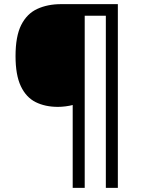

<svg xmlns="http://www.w3.org/2000/svg" viewBox="-20 -780 695 927"><path d="M549 127H491V-704H389V127H331V-273Q316 -269 296.5 -266.5Q277 -264 260 -264Q198 -264 152 -287Q106 -310 80.5 -364Q55 -418 55 -509Q55 -605 82.5 -659.5Q110 -714 160 -737Q210 -760 275 -760H549Z"/></svg>

Font: Noto Sans Batak
Style: Regular
Weight: 400
Designer: Monotype Design Team
Foundry: Monotype Imaging Inc.
Version: Version 2.002; ttfautohint (v1.8.4.7-5d5b)